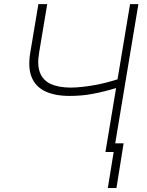

<svg xmlns="http://www.w3.org/2000/svg" viewBox="-20 -748 723 945"><path d="M168.9 -727.5H212.4L172.4 -488.3Q162.1 -427.7 177 -389.9Q191.9 -352.1 229.7 -334.7Q267.6 -317.4 325.7 -316.9Q353 -316.9 382.6 -320.1Q412.1 -323.2 442.6 -328.6Q473.1 -334 503.4 -341.8Q533.7 -349.6 563 -358.9L556.2 -315.9Q522 -305.7 491.5 -298.1Q460.9 -290.5 432.9 -285.4Q404.8 -280.3 377.4 -278.1Q350.1 -275.9 322.8 -275.9Q250 -275.9 202.4 -298.6Q154.8 -321.3 135.7 -368.4Q116.7 -415.5 128.9 -488.3ZM620.1 -727.5H661.1L540 0H499ZM588.4 -42.5 553.2 177.2H510.7L546.4 -42.5Z"/></svg>

Font: Inter Tight ExtraLight
Style: Italic
Weight: 250
Italic angle: -9.39999°
Designer: Rasmus Andersson
Foundry: rsms
Version: Version 3.004